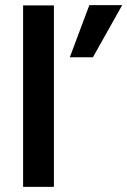

<svg xmlns="http://www.w3.org/2000/svg" viewBox="-20 -728 496 748"><path d="M70 0V-707H190V0ZM252 -505 328 -708H456L342 -505Z"/></svg>

Font: Hind SemiBold
Style: Regular
Weight: 600
Designer: Manushi Parikh, Satya Rajpurohit
Foundry: Indian Type Foundry
Version: Version 2.001;PS 1.0;hotconv 1.0.79;makeotf.lib2.5.61930; tt